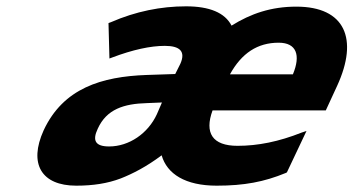

<svg xmlns="http://www.w3.org/2000/svg" viewBox="-20 -577 1117 607"><path d="M887 -32 949 -163 934 -158C861 -129 795 -116 731 -116C651 -116 626 -157 652 -228H1010L1046 -306C1114 -454 1071 -556 917 -556C837 -556 773 -534 712 -496C691 -537 642 -557 568 -557C489 -557 409 -541 331 -507L323 -504L326 -392L334 -395C400 -420 456 -432 501 -432C548 -432 568 -415 550 -375L534 -343L444 -340C301 -335 180 -298 118 -165C70 -59 111 10 221 10C274 10 320 3 362 -13C400 -28 443 -50 491 -86C508 -27 566 10 665 10C752 10 815 -2 883 -30ZM289 -170C317 -232 372 -249 444 -251L492 -253L476 -216C448 -155 388 -114 325 -114C282 -114 271 -132 289 -170ZM707 -342C744 -409 794 -442 861 -442C918 -442 931 -402 906 -342Z"/></svg>

Font: Passageway
Style: BdSuIt
Weight: 700
Foundry: Ascender Corporation
Version: Version 1.11